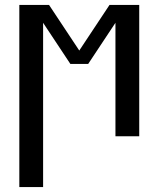

<svg xmlns="http://www.w3.org/2000/svg" viewBox="-20 -550 640 775"><path d="M58 205V-530H178L300 -346L422 -530H542V0H446V-458L336 -292H264L154 -458V205Z"/></svg>

Font: Iosevka Slab Medium Extended
Style: Regular
Weight: 500
Width: 7
Monospace: yes
Designer: Belleve Invis
Foundry: Belleve Invis
Version: Version 11.1.1; ttfautohint (v1.8.3)